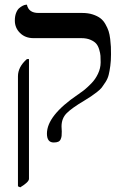

<svg xmlns="http://www.w3.org/2000/svg" viewBox="-20 -575 537 815"><path d="M241.2 -38.1Q241.2 -25.9 242.2 -17.1Q242.2 -4.9 241.5 2Q240.7 8.8 237.5 16.1Q234.4 23.4 227.3 26.6Q220.2 29.8 208 29.8Q179.2 29.8 179.2 -7.8Q179.2 -84.5 311 -173.8Q315.9 -176.3 319.8 -180.2Q327.6 -185.1 339.4 -194.6Q351.1 -204.1 367.9 -221.2Q384.8 -238.3 396 -262Q407.2 -285.6 407.2 -310.1Q407.2 -326.7 406.5 -337.9Q405.8 -349.1 401.1 -364.7Q396.5 -380.4 388.2 -389.9Q379.9 -399.4 363.8 -406.2Q347.7 -413.1 325.2 -413.1H122.1Q87.4 -413.1 65.2 -434.8Q43 -456.5 43 -487.8Q43 -506.3 48.3 -520Q53.7 -533.7 61 -540Q68.4 -546.4 75.9 -550.3Q83.5 -554.2 88.9 -554.7L94.2 -555.2Q101.6 -520 143.1 -520H329.1Q354 -520 373.5 -513.7Q393.1 -507.3 405.8 -497.8Q418.5 -488.3 427.5 -472.4Q436.5 -456.5 440.9 -443.1Q445.3 -429.7 447.8 -409.2Q450.2 -388.7 450.7 -376.2Q451.2 -363.8 451.2 -344.2Q451.2 -317.4 448.2 -295.4Q445.3 -273.4 441.4 -257.6Q437.5 -241.7 428.2 -227.1Q418.9 -212.4 412.1 -203.6Q405.3 -194.8 390.4 -183.3Q375.5 -171.9 366.5 -166Q357.4 -160.2 337.9 -147.9Q285.2 -116.7 263.2 -94.7Q241.2 -72.8 241.2 -38.1ZM65.9 220.2 56.2 215.8V-251Q56.2 -291 94.2 -324.2H103V184.1Q103 197.8 65.9 220.2Z"/></svg>

Font: Common Serif
Style: Regular
Weight: 400
Designer: Philipp H. Poll, Khaled Hosny
Foundry: Stefan Peev, Context Ltd.
Version: Version 1.026